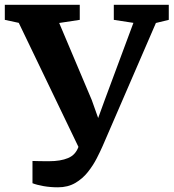

<svg xmlns="http://www.w3.org/2000/svg" viewBox="-39 -763 722 798"><path d="M202 15.5Q170 15.5 141.8 10.5Q113.5 5.5 96 -1.5V-94Q106.5 -93.5 129 -93.2Q151.5 -93 166 -93Q212.5 -93 243.8 -106Q275 -119 287 -152.5L39 -668L-19 -680.5V-743H292.5V-680.5L207 -667.5L342.5 -347L369 -272.5L396.5 -348L515.5 -668L434 -680.5V-743H662.5V-680.5L609 -667.5L388 -157Q378 -134 363 -104.8Q348 -75.5 326.2 -48Q304.5 -20.5 273.8 -2.5Q243 15.5 202 15.5Z"/></svg>

Font: Merriweather
Style: Bold
Weight: 700
Designer: Eben Sorkin
Foundry: Eben Sorkin
Version: Version 2.100; ttfautohint (v1.7.19-72a1) -l 8 -r 50 -G 200 